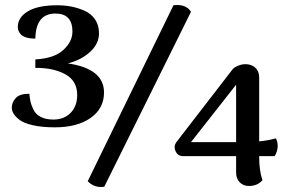

<svg xmlns="http://www.w3.org/2000/svg" viewBox="-20 -731 1147 766"><path d="M672 -710Q722 -716 742 -684L396 14Q357 20 330 -8ZM395 -362Q395 -298 341.5 -260.5Q288 -223 199 -223Q147 -223 110.5 -231.5Q74 -240 57.5 -253Q41 -266 34 -278Q27 -290 27 -301Q27 -322 42.5 -339.5Q58 -357 97 -357Q99 -338 101.5 -326Q104 -314 113 -294.5Q122 -275 142.5 -264.5Q163 -254 193 -254Q236 -254 262 -281Q288 -308 288 -352Q288 -409 240 -435Q192 -461 121 -460V-494Q196 -498 232.5 -531.5Q269 -565 269 -605Q269 -677 201 -677Q123 -677 121 -577Q99 -577 83.5 -582Q68 -587 61.5 -595.5Q55 -604 53 -610.5Q51 -617 51 -623Q51 -662 91.5 -686Q132 -710 208 -710Q237 -710 263.5 -705Q290 -700 316.5 -688.5Q343 -677 359 -654Q375 -631 375 -598Q375 -557 340 -524.5Q305 -492 251 -478Q395 -457 395 -362ZM1076 -108H1014V-105Q1014 -51 1027 -12Q1007 11 973 11Q951 11 936.5 -3.5Q922 -18 922 -43V-108H707Q688 -110 680 -128.5Q672 -147 683 -163L906 -452Q912 -461 928 -468Q944 -475 959 -475Q983 -475 998.5 -461Q1014 -447 1014 -422V-167Q1048 -170 1081 -179Q1097 -145 1076 -108ZM742 -164H922V-393Z"/></svg>

Font: Arima Koshi Semi Bold
Style: Regular
Weight: 600
Designer: Joana Correia and Natanael Gama
Foundry: NDISCOVER
Version: Version 1.019;PS 001.019;hotconv 1.0.88;makeotf.lib2.5.64775